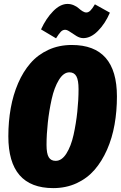

<svg xmlns="http://www.w3.org/2000/svg" viewBox="-20 -947 621 987"><path d="M408.2 -751Q391.1 -751 373.3 -761.7Q355.5 -772.5 340.3 -783.2Q325.2 -793.9 314.9 -793.9Q302.2 -793.9 292.5 -783.7Q282.7 -773.4 268.1 -750L190.9 -795.9Q216.8 -852.5 253.4 -889.6Q290 -926.8 327.1 -926.8Q344.2 -926.8 359.6 -919.9Q375 -913.1 384 -904.8Q393.1 -896.5 403.8 -889.6Q414.6 -882.8 423.8 -882.8Q434.6 -882.8 444.6 -892.6Q454.6 -902.3 467.8 -924.8L544.9 -881.8Q520.5 -825.2 483.6 -788.1Q446.8 -751 408.2 -751ZM349.1 -715.8Q581.1 -715.8 581.1 -451.2Q581.1 -375 568.8 -306.2Q556.6 -237.3 530.3 -177.5Q503.9 -117.7 466.1 -74Q428.2 -30.3 373.8 -5.1Q319.3 20 253.9 20Q22.9 20 22.9 -246.1Q22.9 -322.3 35.2 -390.9Q47.4 -459.5 73.2 -519.3Q99.1 -579.1 137 -622.6Q174.8 -666 229 -690.9Q283.2 -715.8 349.1 -715.8ZM336.9 -575.2Q306.6 -575.2 282.7 -536.1Q258.8 -497.1 245.6 -437.3Q232.4 -377.4 225.8 -316.7Q219.2 -255.9 219.2 -202.1Q219.2 -157.7 230.5 -138.9Q241.7 -120.1 266.1 -120.1Q297.4 -120.1 321.3 -157.7Q345.2 -195.3 358.2 -253.9Q371.1 -312.5 377.4 -372.6Q383.8 -432.6 383.8 -488.8Q383.8 -534.7 372.6 -554.9Q361.3 -575.2 336.9 -575.2Z"/></svg>

Font: Fira Sans Compressed Heavy
Style: Italic
Weight: 900
Width: 3
Italic angle: -8°
Designer: Carrois Corporate & Edenspiekermann AG
Foundry: Carrois Corporate GbR & Edenspiekermann AG
Version: Version 4.203;PS 004.203;hotconv 1.0.88;makeotf.lib2.5.64775